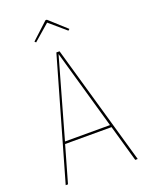

<svg xmlns="http://www.w3.org/2000/svg" viewBox="-159 -942 788 1022"><g transform="rotate(-20 235.0 -431.0)"><path d="M366 -207H103L44 0H31L226 -681H244L439 0H425ZM362 -220 234 -669 107 -220ZM136 -775 230 -862H238L334 -775L326 -768L234 -847L143 -768Z"/></g></svg>

Font: Fira Sans Compressed Hair
Style: Regular
Weight: 100
Width: 1
Designer: bBox Type GmbH & Carrois Corporate GbR & Edenspiekermann AG
Foundry: bBox Type GmbH & Carrois Corporate GbR & Edenspiekermann AG
Version: Version 4.301